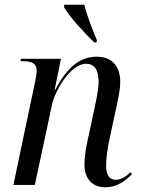

<svg xmlns="http://www.w3.org/2000/svg" viewBox="-20 -786 600 816"><path d="M380 -606H390L392 -615C373 -659 349 -722 338 -766H253L252 -756C273 -717 336 -649 380 -606ZM428 10C477 10 511 -16 541 -46L535 -54C513 -33 493 -22 472 -22C444 -22 431 -43 431 -82C431 -115 437 -154 445 -193L473 -323C481 -360 491 -404 491 -438C491 -494 465 -545 391 -545C319 -545 265 -500 214 -403H212L239 -536H69L67 -526H77C113 -526 136 -518 136 -484C136 -476 133 -457 129 -438L37 0H128L201 -341C213 -399 279 -515 346 -515C393 -515 399 -469 399 -439C399 -399 385 -344 380 -318L358 -216C345 -160 339 -118 339 -86C339 -29 370 10 428 10Z"/></svg>

Font: Noto Serif Display SemiCondensed
Style: Italic
Weight: 400
Width: 4
Italic angle: -12°
Designer: Monotype Design Team
Foundry: Monotype Imaging Inc.
Version: Version 2.009